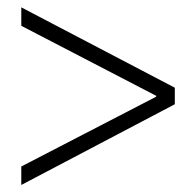

<svg xmlns="http://www.w3.org/2000/svg" viewBox="-20 -556 540 533"><path d="M465.3 -312.5V-266.6L39.1 -42.5V-93.8L413.6 -287.6V-290L39.1 -484.4V-535.6Z"/></svg>

Font: Varendra
Style: Regular
Weight: 400
Designer: Jacob Thomas
Foundry: Bangla Type Foundry
Version: Version 1.008